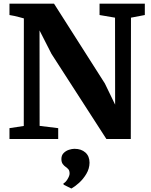

<svg xmlns="http://www.w3.org/2000/svg" viewBox="-20 -763 828 1054"><path d="M32 0V-59.5L110.5 -71.5L111 -662Q98.5 -665.5 85.2 -669Q72 -672.5 58.8 -675.5Q45.5 -678.5 32 -680.5V-743H276.5L555.5 -305L612 -188.5L611.5 -666L526.5 -680.5V-743H775V-680.5L699 -666L698 0H564L262.5 -467.5L197 -596L197.5 -72L299.5 -59.5V0ZM471.5 130.5Q471 163 454 191.5Q437 220 414 240.8Q391 261.5 372.5 271.5H371L329.5 251L328 244Q340.5 238 351.2 219.8Q362 201.5 362 190Q362 174 355.5 166.5Q349 159 341 153.5Q332.5 148 324.8 137.8Q317 127.5 317 110Q317 89.5 329.5 77Q342 64.5 358.8 59.2Q375.5 54 387 54H390Q426 54 448.8 74.2Q471.5 94.5 471.5 130.5Z"/></svg>

Font: Merriweather 28pt ExtraBold
Style: Regular
Weight: 800
Version: Version 2.100